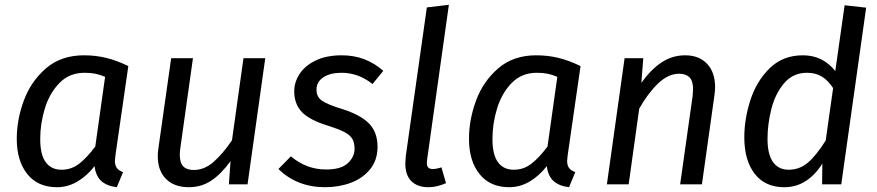

<svg xmlns="http://www.w3.org/2000/svg" viewBox="-20 -770 3665 802"><path d="M516 -494 462 -120Q460 -104 460 -98Q460 -80 467.5 -69Q475 -58 494 -51L468 12Q426 7 403 -14Q380 -35 375 -76Q343 -35 303 -11.5Q263 12 218 12Q138 12 94 -43Q50 -98 50 -190Q50 -270 79.5 -350Q109 -430 172 -484.5Q235 -539 331 -539Q380 -539 424.5 -528Q469 -517 516 -494ZM148 -189Q148 -124 171 -92.5Q194 -61 237 -61Q278 -61 310.5 -86Q343 -111 378 -158L419 -449Q398 -458 378.5 -462Q359 -466 333 -466Q270 -466 228.5 -423.5Q187 -381 167.5 -317.5Q148 -254 148 -189Z M639 -118Q639 -135 642 -153L695 -527H786L734 -157Q731 -139 731 -124Q731 -90 745.5 -75Q760 -60 789 -60Q834 -60 872.5 -94Q911 -128 949 -184L997 -527H1088L1014 0H936L943 -97Q904 -43 862.5 -15.5Q821 12 769 12Q708 12 673.5 -22.5Q639 -57 639 -118Z M1581 -474 1536 -419Q1477 -466 1407 -466Q1359 -466 1330.5 -447Q1302 -428 1302 -395Q1302 -365 1325.5 -349Q1349 -333 1408 -315Q1485 -291 1521 -254.5Q1557 -218 1557 -157Q1557 -101 1526 -63Q1495 -25 1445.5 -6.5Q1396 12 1338 12Q1221 12 1143 -64L1195 -117Q1260 -62 1342 -62Q1405 -62 1433 -88.5Q1461 -115 1461 -148Q1461 -175 1451 -191Q1441 -207 1417.5 -219Q1394 -231 1350 -245Q1274 -268 1241.5 -301.5Q1209 -335 1209 -389Q1209 -426 1231 -460.5Q1253 -495 1298 -517Q1343 -539 1408 -539Q1508 -539 1581 -474Z M1764 -103Q1763 -98 1763 -90Q1763 -76 1769 -70Q1775 -64 1788 -64Q1803 -64 1824 -71L1843 -5Q1805 12 1770 12Q1724 12 1698.5 -13Q1673 -38 1673 -87Q1673 -96 1675 -118L1763 -739L1855 -750Z M2405 -494 2351 -120Q2349 -104 2349 -98Q2349 -80 2356.5 -69Q2364 -58 2383 -51L2357 12Q2315 7 2292 -14Q2269 -35 2264 -76Q2232 -35 2192 -11.5Q2152 12 2107 12Q2027 12 1983 -43Q1939 -98 1939 -190Q1939 -270 1968.5 -350Q1998 -430 2061 -484.5Q2124 -539 2220 -539Q2269 -539 2313.5 -528Q2358 -517 2405 -494ZM2037 -189Q2037 -124 2060 -92.5Q2083 -61 2126 -61Q2167 -61 2199.5 -86Q2232 -111 2267 -158L2308 -449Q2287 -458 2267.5 -462Q2248 -466 2222 -466Q2159 -466 2117.5 -423.5Q2076 -381 2056.5 -317.5Q2037 -254 2037 -189Z M2967 -406Q2967 -390 2964 -370L2912 0H2821L2873 -368Q2875 -390 2875 -397Q2875 -432 2860 -447Q2845 -462 2817 -462Q2771 -462 2728.5 -421Q2686 -380 2650 -316L2606 0H2515L2589 -527H2667L2659 -424Q2698 -479 2743 -509Q2788 -539 2842 -539Q2900 -539 2933.5 -503.5Q2967 -468 2967 -406Z M3598 -738 3494 0H3414L3415 -87Q3386 -40 3346 -14Q3306 12 3256 12Q3176 12 3132.5 -44Q3089 -100 3089 -197Q3089 -273 3114.5 -352Q3140 -431 3195 -485Q3250 -539 3334 -539Q3417 -539 3469 -473L3508 -748ZM3186 -190Q3186 -125 3209 -93Q3232 -61 3274 -61Q3320 -61 3355 -91Q3390 -121 3429 -183L3460 -402Q3439 -434 3413 -450Q3387 -466 3351 -466Q3292 -466 3255 -422Q3218 -378 3202 -314.5Q3186 -251 3186 -190Z"/></svg>

Font: Fira Sans
Style: Italic
Weight: 400
Italic angle: -8°
Designer: bBox Type GmbH & Carrois Corporate GbR & Edenspiekermann AG
Foundry: bBox Type GmbH & Carrois Corporate GbR & Edenspiekermann AG
Version: Version 4.301